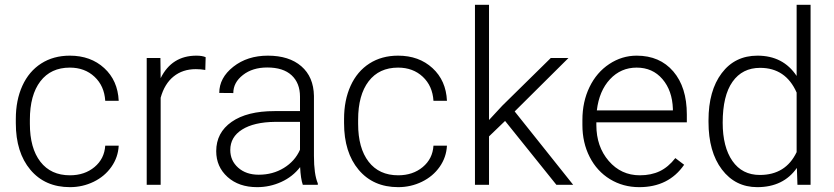

<svg xmlns="http://www.w3.org/2000/svg" viewBox="-20 -770 3475 800"><path d="M271.5 -39.6Q332.5 -39.6 373.8 -74Q415 -108.4 418.5 -163.1H474.6Q472.2 -114.7 444.3 -75Q416.5 -35.2 370.4 -12.7Q324.2 9.8 271.5 9.8Q167.5 9.8 106.7 -62.5Q45.9 -134.8 45.9 -256.8V-274.4Q45.9 -352.5 73.2 -412.6Q100.6 -472.7 151.6 -505.4Q202.6 -538.1 271 -538.1Q357.9 -538.1 414.3 -486.3Q470.7 -434.6 474.6 -350.1H418.5Q414.6 -412.1 373.8 -450.2Q333 -488.3 271 -488.3Q191.9 -488.3 148.2 -431.2Q104.5 -374 104.5 -271V-253.9Q104.5 -152.8 148.2 -96.2Q191.9 -39.6 271.5 -39.6Z M835.4 -478.5Q816.9 -481.9 795.9 -481.9Q741.2 -481.9 703.4 -451.4Q665.5 -420.9 649.4 -362.8V0H591.3V-528.3H648.4L649.4 -444.3Q695.8 -538.1 798.3 -538.1Q822.8 -538.1 836.9 -531.7Z M1241.7 0Q1232.9 -24.9 1230.5 -73.7Q1199.7 -33.7 1152.1 -12Q1104.5 9.8 1051.3 9.8Q975.1 9.8 928 -32.7Q880.9 -75.2 880.9 -140.1Q880.9 -217.3 945.1 -262.2Q1009.3 -307.1 1124 -307.1H1230V-367.2Q1230 -423.8 1195.1 -456.3Q1160.2 -488.8 1093.3 -488.8Q1032.2 -488.8 992.2 -457.5Q952.1 -426.3 952.1 -382.3L893.6 -382.8Q893.6 -445.8 952.1 -491.9Q1010.7 -538.1 1096.2 -538.1Q1184.6 -538.1 1235.6 -493.9Q1286.6 -449.7 1288.1 -370.6V-120.6Q1288.1 -43.9 1304.2 -5.9V0ZM1058.1 -42Q1116.7 -42 1162.8 -70.3Q1209 -98.6 1230 -146V-262.2H1125.5Q1038.1 -261.2 988.8 -230.2Q939.5 -199.2 939.5 -145Q939.5 -100.6 972.4 -71.3Q1005.4 -42 1058.1 -42Z M1639.2 -39.6Q1700.2 -39.6 1741.5 -74Q1782.7 -108.4 1786.1 -163.1H1842.3Q1839.8 -114.7 1812 -75Q1784.2 -35.2 1738 -12.7Q1691.9 9.8 1639.2 9.8Q1535.2 9.8 1474.4 -62.5Q1413.6 -134.8 1413.6 -256.8V-274.4Q1413.6 -352.5 1440.9 -412.6Q1468.3 -472.7 1519.3 -505.4Q1570.3 -538.1 1638.7 -538.1Q1725.6 -538.1 1782 -486.3Q1838.4 -434.6 1842.3 -350.1H1786.1Q1782.2 -412.1 1741.5 -450.2Q1700.7 -488.3 1638.7 -488.3Q1559.6 -488.3 1515.9 -431.2Q1472.2 -374 1472.2 -271V-253.9Q1472.2 -152.8 1515.9 -96.2Q1559.6 -39.6 1639.2 -39.6Z M2084.5 -266.1 2017.6 -201.7V0H1959V-750H2017.6V-270L2072.8 -329.6L2274.9 -528.3H2348.6L2124.5 -305.7L2368.2 0H2298.3Z M2643.6 9.8Q2576.2 9.8 2521.7 -23.4Q2467.3 -56.6 2437 -116Q2406.7 -175.3 2406.7 -249V-270Q2406.7 -346.2 2436.3 -407.2Q2465.8 -468.3 2518.6 -503.2Q2571.3 -538.1 2632.8 -538.1Q2729 -538.1 2785.4 -472.4Q2841.8 -406.7 2841.8 -293V-260.3H2464.8V-249Q2464.8 -159.2 2516.4 -99.4Q2567.9 -39.6 2646 -39.6Q2692.9 -39.6 2728.8 -56.6Q2764.6 -73.7 2793.9 -111.3L2830.6 -83.5Q2766.1 9.8 2643.6 9.8ZM2632.8 -488.3Q2566.9 -488.3 2521.7 -439.9Q2476.6 -391.6 2466.8 -310.1H2783.7V-316.4Q2781.2 -392.6 2740.2 -440.4Q2699.2 -488.3 2632.8 -488.3Z M2932.1 -269Q2932.1 -392.1 2987.1 -465.1Q3042 -538.1 3136.2 -538.1Q3243.2 -538.1 3299.3 -453.6V-750H3357.4V0H3302.7L3300.3 -70.3Q3244.1 9.8 3135.3 9.8Q3043.9 9.8 2988 -63.7Q2932.1 -137.2 2932.1 -262.2ZM2991.2 -258.8Q2991.2 -157.7 3031.7 -99.4Q3072.3 -41 3146 -41Q3253.9 -41 3299.3 -136.2V-384.3Q3253.9 -487.3 3147 -487.3Q3073.2 -487.3 3032.2 -429.4Q2991.2 -371.6 2991.2 -258.8Z"/></svg>

Font: Vazir Thin
Style: Thin
Weight: 100
Designer: Saber Rastikerdar
Foundry: Saber Rastikerdar
Version: Version 30.0.0